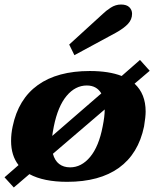

<svg xmlns="http://www.w3.org/2000/svg" viewBox="-25 -794 682 849"><path d="M304 -550 281 -597 430 -733Q443 -746 464.5 -760Q486 -774 510 -774Q535 -774 547 -762Q559 -750 559 -733Q559 -708 541 -688.5Q523 -669 487 -649ZM619 -301Q619 -277 612 -235Q587 -114 501 -52Q415 10 272 10Q168 10 105 -24L36 35L-5 -10L57 -64Q24 -106 24 -171Q24 -203 31 -235Q56 -356 142.5 -418Q229 -480 372 -480Q457 -480 513 -458L594 -529L637 -481L570 -424Q619 -379 619 -301ZM206 -193 423 -381Q402 -416 359 -416Q308 -416 269.5 -370Q231 -324 213 -235Q207 -204 206 -193ZM429 -235Q438 -279 438 -310L209 -114Q217 -84 236.5 -69Q256 -54 285 -54Q335 -54 373.5 -100Q412 -146 429 -235Z"/></svg>

Font: Taviraj ExtraBold
Style: Italic
Weight: 800
Italic angle: -12°
Designer: Katatrad Team
Foundry: CadsonDemak
Version: Version 1.001